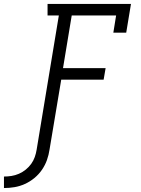

<svg xmlns="http://www.w3.org/2000/svg" viewBox="-94 -755 714 969"><path d="M-74 194V136Q-55 136 -36 133Q-17 130 1.5 122Q20 114 36 101Q52 88 63.5 72Q75 56 81.5 37.5Q88 19 91 0L203 -677H146V-735H567L543 -590H478L492 -677H268L224 -411H439L429 -353H215L156 0Q152 27 143 52.5Q134 78 118 101.5Q102 125 79.5 143.5Q57 162 31.5 173.5Q6 185 -20.5 189.5Q-47 194 -74 194Z"/></svg>

Font: Iosevka Etoile Light Oblique
Style: Regular
Weight: 300
Italic angle: -9°
Designer: Belleve Invis
Foundry: Belleve Invis
Version: Version 15.5.2; ttfautohint (v1.8.4)